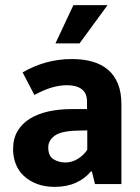

<svg xmlns="http://www.w3.org/2000/svg" viewBox="-20 -717 546 748"><path d="M68 -435Q111 -460 159 -473.5Q207 -487 261 -487Q304 -487 339.5 -477Q375 -467 400.5 -445.5Q426 -424 439.5 -390.5Q453 -357 453 -310V0H350L338 -49H334Q311 -21 275.5 -5Q240 11 193 11Q154 11 124 -0.5Q94 -12 73 -31.5Q52 -51 41.5 -78Q31 -105 31 -136Q31 -177 48.5 -206.5Q66 -236 97 -255Q128 -274 169.5 -283Q211 -292 259 -292H319V-321Q319 -354 298.5 -369.5Q278 -385 241 -385Q212 -385 181.5 -376Q151 -367 114 -347ZM320 -209 277 -208Q216 -206 192 -187.5Q168 -169 168 -143Q168 -109 188.5 -96.5Q209 -84 235 -84Q261 -84 284.5 -99Q308 -114 320 -134ZM290 -548H196L266 -697H399Z"/></svg>

Font: Ek Mukta
Style: Bold
Weight: 700
Designer: Girish Dalvi and Yashodeep Gholap
Foundry: Ek Type
Version: Version 2.538;PS 1.002;hotconv 16.6.51;makeotf.lib2.5.65220;